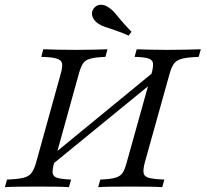

<svg xmlns="http://www.w3.org/2000/svg" viewBox="-25 -775 851 795"><path d="M381.5 0 390.3 -31.5Q432.3 -33.1 452.8 -39.1Q473.4 -45.2 482.7 -59.3Q491.9 -73.4 499.2 -100.8L602.4 -470.2Q610.5 -499.2 608.5 -513.3Q606.5 -527.4 588.7 -533.1Q571 -538.7 532.3 -539.5L541.1 -571Q561.3 -570.2 593.5 -569.4Q625.8 -568.5 666.1 -568.5Q708.9 -568.5 745.6 -569.4Q782.3 -570.2 806.5 -571L797.6 -539.5Q753.2 -537.9 730.2 -532.3Q707.3 -526.6 696.4 -512.9Q685.5 -499.2 677.4 -470.2L574.2 -100.8Q566.9 -71.8 569.8 -57.7Q572.6 -43.5 592.7 -38.3Q612.9 -33.1 655.6 -31.5L646.8 0Q625 -1.6 589.1 -2Q553.2 -2.4 511.3 -2.4Q470.2 -2.4 436.7 -2Q403.2 -1.6 381.5 0ZM-4.8 0 4 -31.5Q48.4 -33.1 71.4 -38.7Q94.4 -44.4 105.2 -58.5Q116.1 -72.6 124.2 -100.8L226.6 -470.2Q234.7 -499.2 231.9 -512.9Q229 -526.6 208.9 -532.7Q188.7 -538.7 146 -539.5L154 -571Q175.8 -570.2 210.9 -569.4Q246 -568.5 290.3 -568.5Q329.8 -568.5 363.7 -569.4Q397.6 -570.2 420.2 -571L411.3 -539.5Q369.4 -537.9 348.4 -531.9Q327.4 -525.8 318.5 -512.1Q309.7 -498.4 301.6 -470.2L199.2 -100.8Q191.1 -71.8 193.1 -57.7Q195.2 -43.5 212.9 -38.3Q230.6 -33.1 269.4 -31.5L260.5 0Q239.5 -1.6 206.9 -2Q174.2 -2.4 135.5 -2.4Q90.3 -2.4 54.4 -2Q18.5 -1.6 -4.8 0ZM164.5 -71.8 168.5 -113.7 645.2 -504.8 641.1 -461.3ZM507.3 -627.4Q475.8 -641.9 451.6 -649.6Q427.4 -657.3 410.5 -663.3Q393.5 -669.4 381.5 -677.4Q362.1 -691.1 357.3 -708.1Q352.4 -725 362.1 -738.7Q372.6 -754 390.7 -755.2Q408.9 -756.5 428.2 -741.9Q440.3 -733.9 451.6 -720.2Q462.9 -706.5 478.6 -687.9Q494.4 -669.4 519.4 -643.5Z"/></svg>

Font: Playfair 12pt Light
Style: Italic
Weight: 300
Italic angle: -15.6°
Designer: Claus Eggers Sørensen
Foundry: Claus Eggers Sørensen
Version: Version 2.000;gftools[0.9.28]